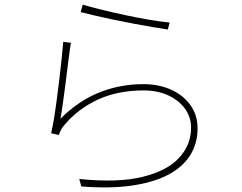

<svg xmlns="http://www.w3.org/2000/svg" viewBox="-20 -783 1040 826"><path d="M336 -763Q365 -754 414 -742Q463 -730 518.5 -718Q574 -706 625.5 -697.5Q677 -689 710 -686L702 -656Q675 -660 636.5 -666.5Q598 -673 553.5 -681.5Q509 -690 465.5 -699Q422 -708 386 -716.5Q350 -725 327 -731ZM285 -599Q280 -569 274.5 -524.5Q269 -480 263 -432Q257 -384 251 -341.5Q245 -299 240 -272Q317 -349 406.5 -385Q496 -421 597 -421Q663 -421 715.5 -397.5Q768 -374 799 -331Q830 -288 830 -231Q830 -166 798 -115Q766 -64 703 -31Q640 2 546.5 15.5Q453 29 330 19L321 -13Q487 4 593 -22Q699 -48 750.5 -104Q802 -160 802 -233Q802 -280 775 -316.5Q748 -353 702 -373.5Q656 -394 598 -394Q486 -394 400 -354Q314 -314 256 -244Q247 -234 241.5 -222.5Q236 -211 233 -202L200 -210Q206 -235 212.5 -274.5Q219 -314 225 -360Q231 -406 236.5 -452Q242 -498 246 -538Q250 -578 252 -603Z"/></svg>

Font: Noto Sans SC Thin Thin
Style: Regular
Weight: 250
Version: Version 2.004-H2;hotconv 1.0.118;makeotfexe 2.5.65603